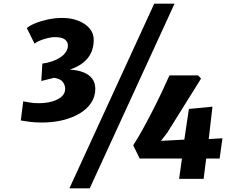

<svg xmlns="http://www.w3.org/2000/svg" viewBox="-20 -968 1263 1039"><path d="M208.2 -305Q168.6 -305 141.1 -308.7Q113.7 -312.4 92.5 -316L105.7 -419.6Q121.3 -416.7 142.4 -413.2Q163.4 -409.6 189 -409.6Q229.6 -409.6 262.2 -418.9Q294.9 -428.3 313.9 -445.7Q332.8 -463.2 332.8 -487.5Q332.8 -506.4 320.4 -523.9Q307.9 -541.3 272.9 -547L203.5 -529.7L209.2 -624Q235.8 -627 260.8 -635.5Q285.8 -644 305.2 -656.7Q324.7 -669.5 336.1 -686.1Q347.5 -702.6 347.5 -722Q347.5 -741.2 331.4 -754.2Q315.2 -767.2 275.4 -767.2Q264.3 -767.2 244.3 -763.2Q224.3 -759.2 203.1 -751.4Q182 -743.5 167 -731.7L125.1 -815.9Q137.7 -827.9 167.5 -840.7Q197.3 -853.4 236.8 -862.2Q276.3 -871 318 -871Q363.6 -871 402.1 -856.4Q440.6 -841.8 463.9 -815.2Q487.2 -788.6 487.2 -752.3Q487.2 -713.8 473.2 -683Q459.3 -652.3 430.5 -629.2Q401.7 -606.2 357.6 -591.1Q399.8 -589 430.8 -577Q461.8 -564.9 478.7 -542.6Q495.7 -520.2 495.7 -487.2Q495.7 -445.2 473.3 -411.5Q451 -377.8 411.3 -354.1Q371.6 -330.4 319.5 -317.7Q267.3 -305 208.2 -305ZM355.6 51 814.6 -948H924.5L465.7 51ZM1081.9 0H949.3L964.6 -110.1H735.8L700.8 -181.8Q722.6 -214.8 748.2 -260.7Q773.8 -306.6 800.6 -358.7Q827.5 -410.8 852.4 -463Q877.2 -515.1 897 -560H1052.3L1068 -542.7L884.5 -248.9L850.9 -205.7L977.5 -212.5L1002.2 -378.4L1129.7 -390.7L1109.6 -215.5L1183.8 -219.8L1168.5 -110.1H1095.8Z"/></svg>

Font: Merriweather Sans Variable Regular
Style: Italic
Weight: 300
Italic angle: -8°
Designer: Eben Sorkin
Foundry: Eben Sorkin
Version: Version 2.001